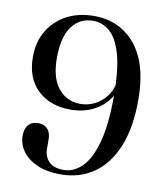

<svg xmlns="http://www.w3.org/2000/svg" viewBox="-82 -780 738 859"><g transform="rotate(10 287.5 -350.0)"><path d="M251 12Q188 12 144 -7.5Q100 -27 77 -59.2Q54 -91.5 54 -129.5Q54 -161.5 69.5 -179Q85 -196.5 113 -196.5Q140.5 -196.5 156 -180Q171.5 -163.5 171.5 -132V-92Q171.5 -55 193.8 -32.5Q216 -10 261 -10Q305.5 -10 343 -46Q380.5 -82 403 -162.5Q425.5 -243 425.5 -377Q401 -333 353 -307Q305 -281 244 -281Q151.5 -281 94.8 -334.5Q38 -388 38 -485Q38 -552 68 -603Q98 -654 151.8 -683Q205.5 -712 277 -712Q394.5 -712 465.2 -625.8Q536 -539.5 536 -377Q536 -247 499.5 -160.5Q463 -74 398.8 -31Q334.5 12 251 12ZM144.5 -498.5Q144.5 -408 182.8 -361Q221 -314 283 -314Q331.5 -314 371.2 -344Q411 -374 424.5 -423.5Q420.5 -522.5 400.2 -581Q380 -639.5 347.8 -664.8Q315.5 -690 275.5 -690Q216.5 -690 180.5 -642.5Q144.5 -595 144.5 -498.5Z"/></g></svg>

Font: Fraunces 72pt S000
Style: Regular
Weight: 400
Version: Version 1.000; ttfautohint (v1.8.3)